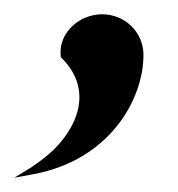

<svg xmlns="http://www.w3.org/2000/svg" viewBox="-21 -113 249 269"><path d="M-1 136 26 131C133 111 180 26 180 -36C180 -68 154 -93 122 -93C91 -93 61 -68 64 -35V-34L65 -32C105 7 94 56 56 95C46 105 34 114 22 122Z"/></svg>

Font: Charger Sport
Style: SeBd
Weight: 600
Designer: Jasper
Foundry: Cannot Into Space Fonts
Version: Version 1.1